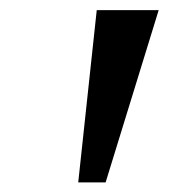

<svg xmlns="http://www.w3.org/2000/svg" viewBox="-20 -850 367 389"><path d="M301.5 -829.5 194 -480.5H138.5L176 -829.5Z"/></svg>

Font: Merriweather 20pt SemiBold
Style: Italic
Weight: 600
Italic angle: -7.8°
Version: Version 2.101